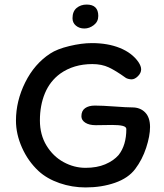

<svg xmlns="http://www.w3.org/2000/svg" viewBox="-20 -822 721 842"><path d="M350 -697Q328 -697 313 -709.5Q298 -722 298 -742Q298 -772 316 -787Q334 -802 360 -802Q411 -802 411 -752Q411 -727 391.5 -712Q372 -697 350 -697ZM385 -541Q303 -541 244 -499Q199 -466 177 -413Q155 -360 155 -294Q155 -231 184 -183.5Q213 -136 259 -111Q305 -86 355 -86Q405 -86 441.5 -101.5Q478 -117 500 -142Q534 -185 534 -256Q534 -266 518 -270Q502 -274 472 -274L400 -273Q371 -273 354 -284Q337 -295 337 -312Q337 -336 353 -347.5Q369 -359 396 -359Q428 -359 482 -355Q536 -351 560 -351Q595 -351 616.5 -329Q638 -307 638 -265Q638 -226 621 -174Q604 -122 573 -81Q543 -41 484.5 -20.5Q426 0 355 0Q296 0 241 -19Q186 -38 149 -72Q103 -115 76.5 -174.5Q50 -234 50 -293Q50 -379 90.5 -460.5Q131 -542 200 -587Q230 -607 284 -620Q338 -633 383 -633Q453 -633 506 -611.5Q559 -590 587 -550Q599 -532 599 -518Q599 -502 585 -488Q571 -474 557 -474Q551 -474 543 -476Q535 -478 531 -481Q488 -512 457 -526.5Q426 -541 385 -541Z"/></svg>

Font: Itim
Style: Regular
Weight: 400
Designer: Suppakit Chalermlarp
Version: Version 1.002g